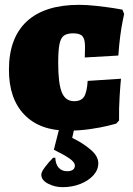

<svg xmlns="http://www.w3.org/2000/svg" viewBox="-20 -533 552 795"><path d="M17 -244Q17 -376 91 -444.5Q165 -513 308 -513Q340 -513 380 -508.5Q420 -504 449.5 -499.5Q479 -495 487 -493L494 -475Q493 -469 488 -446Q483 -423 478 -385Q473 -347 470 -303L331 -295Q331 -299 331.5 -310.5Q332 -322 332 -340Q332 -371 321.5 -383Q311 -395 283 -395Q257 -395 244 -385Q231 -375 226 -349Q221 -323 221 -272Q221 -187 236 -150.5Q251 -114 287 -114Q316 -114 328 -132.5Q340 -151 343 -198L481 -207Q479 -191 475.5 -137Q472 -83 473 -34L461 -21Q454 -19 426 -12Q398 -5 353.5 1.5Q309 8 261 8Q145 8 81 -58Q17 -124 17 -244ZM151 190Q151 179 166.5 158.5Q182 138 200 120H209Q210 147 223 161.5Q236 176 258 176Q273 176 281.5 170Q290 164 290 153Q290 138 266 122Q242 106 203 87L234 -35H295L279 38Q321 58 354 85.5Q387 113 387 143Q387 170 367 192.5Q347 215 313 228.5Q279 242 239 242Q207 242 179 227.5Q151 213 151 190Z"/></svg>

Font: Alegreya SC Black
Style: Regular
Weight: 900
Designer: Juan Pablo del Peral
Foundry: Huerta Tipografica
Version: Version 2.007; ttfautohint (v1.6)